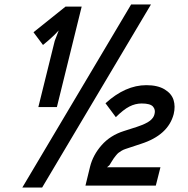

<svg xmlns="http://www.w3.org/2000/svg" viewBox="-20 -840 851 870"><path d="M350.1 -810.1 237.8 -355H153.8L228 -654.8L246.1 -702.1L226.1 -681.2L202.1 -659.2L174.8 -636.2L131.8 -693.8L276.9 -810.1ZM574.2 -819.8H664.1L170.9 9.8H81.1ZM767.1 -323.2Q742.2 -227.5 618.2 -188L548.8 -165Q539.6 -162.1 531 -157Q522.5 -151.9 517.1 -147.7Q511.7 -143.6 504.6 -134.5Q497.6 -125.5 494.9 -121.8Q492.2 -118.2 485.1 -106.4Q478 -94.7 476.1 -91.8L474.1 -89.8L464.8 -82H707L686 1H367.2L388.2 -85Q401.4 -137.7 440.4 -182.1Q479.5 -226.6 541 -246.1L600.1 -265.1Q642.6 -279.3 659.7 -293Q676.8 -306.6 680.2 -323.2Q685.5 -342.8 673.3 -356.9Q661.1 -371.1 622.1 -371.1Q593.3 -371.1 566.2 -357.2Q539.1 -343.3 504.9 -309.1L458 -372.1Q548.3 -454.1 643.1 -454.1Q694.3 -454.1 725.8 -435.1Q757.3 -416 766.4 -387Q775.4 -357.9 767.1 -323.2Z"/></svg>

Font: Sinkin Sans 500 Medium Italic
Style: Regular
Weight: 500
Italic angle: -112°
Designer: Keith Bates
Foundry: K-Type
Version: Sinkin Sans (version 1.0)  by Keith Bates   •   © 2014   www